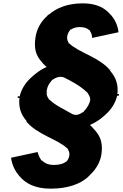

<svg xmlns="http://www.w3.org/2000/svg" viewBox="-20 -857 739 1149"><path d="M259 -304V-305C260 -305 269 -306 269 -305ZM134 -121V-122C135 -122 144 -123 144 -122ZM87 -281 86 -271H96L97 -276V-281ZM644 -444V-443C643 -443 634 -442 634 -443ZM682 -294V-289L681 -284H691L692 -294ZM412 -175C366 -202 309 -227 276 -261H272V-265C265 -274 258 -288 259 -303C259 -328 270 -355 290 -375V-379H294C314 -394 342 -404 366 -392C402 -374 462 -343 500 -305H504L503 -301C511 -291 520 -277 520 -262V-261V-260C517 -237 502 -211 481 -190L480 -186H476C457 -172 434 -163 412 -175ZM282 272C388 272 457 244 504 205V204L515 194V193C559 154 581 107 587 66C596 4 583 -37 552 -73L545 -81C540 -87 536 -92 529 -99L518 -109L533 -116C558 -128 579 -143 600 -161L608 -168C647 -202 673 -243 682 -289C690 -349 674 -393 641 -431L640 -433V-434L635 -441C607 -473 568 -498 517 -524C465 -550 421 -571 395 -597H391V-601C385 -610 380 -623 382 -637C384 -651 389 -665 399 -676L400 -680H404C417 -689 436 -695 456 -695C483 -695 501 -689 515 -676H519L518 -672C529 -657 531 -642 531 -630L689 -664C688 -679 681 -724 646 -765L639 -772C610 -806 562 -837 476 -837C385 -837 319 -810 273 -770H272L268 -768L264 -764V-763C223 -727 199 -681 192 -631C183 -569 194 -529 224 -493L231 -485C237 -478 240 -473 248 -466L259 -456L244 -449C220 -437 200 -422 179 -404L171 -397C132 -363 106 -322 97 -276C89 -216 105 -172 138 -134L139 -132L138 -131L143 -124C171 -92 211 -67 262 -41C314 -15 357 6 382 31H386L385 35C392 45 397 57 395 72C393 85 389 98 378 109L375 111C359 123 336 130 302 130C268 130 247 119 229 102H225V98C213 81 208 64 206 56L204 53L46 87C48 102 56 150 93 193L99 200C131 237 185 272 282 272ZM259 -303V-304ZM533 -116V-115ZM635 -441V-440ZM244 -449V-450ZM143 -124 144 -125Z"/></svg>

Font: Hussar Woodtype
Style: SeBdObl
Weight: 900
Foundry: Cannot Into Space Fonts
Version: Version 1.07